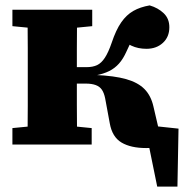

<svg xmlns="http://www.w3.org/2000/svg" viewBox="-20 -536 682 712"><path d="M587 0H498L483 -76L642 -59L638 156H563L520 -55ZM26 0V-61L129 -71H220L320 -61V0ZM26 -439V-500H322V-439L220 -429H129ZM82 0Q82 -31 82.5 -68Q83 -105 83 -144Q83 -183 83 -217V-283Q83 -317 83 -356Q83 -395 82.5 -433Q82 -471 82 -500H266Q266 -471 265.5 -433Q265 -395 265 -355.5Q265 -316 265 -280V-226Q265 -188 265 -147Q265 -106 265.5 -68.5Q266 -31 266 0ZM387 -79 370 -171Q366 -191 358 -203Q350 -215 335 -220.5Q320 -226 298 -226H213V-287H301Q324 -287 340 -294.5Q356 -302 369 -322Q382 -342 394 -377Q410 -425 429.5 -453Q449 -481 474.5 -495.5Q500 -510 535 -516Q566 -507 587 -487Q608 -467 608 -435Q608 -399 584 -377Q560 -355 523 -355Q492 -355 467.5 -366.5Q443 -378 423 -397L504 -440Q488 -418 475 -396.5Q462 -375 449 -345Q437 -318 421.5 -300.5Q406 -283 385 -272.5Q364 -262 333 -256V-258Q404 -255 448 -242.5Q492 -230 516 -205.5Q540 -181 549 -141L580 -8L457 -75L622 -59V0Q605 3 578 8Q551 13 522 13Q465 13 430.5 -7.5Q396 -28 387 -79Z"/></svg>

Font: Source Serif 4 ExtraBold
Style: Regular
Weight: 800
Designer: Frank Grießhammer
Foundry: Adobe Systems Incorporated
Version: Version 4.004;hotconv 1.0.116;makeotfexe 2.5.65601